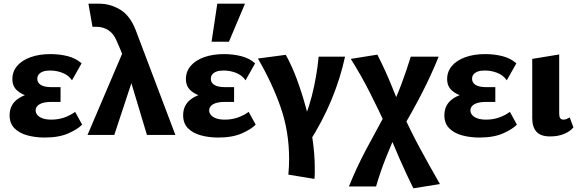

<svg xmlns="http://www.w3.org/2000/svg" viewBox="-20 -731 3145 1040"><path d="M222 14Q171 14 127.5 2Q84 -10 58 -36.5Q32 -63 32 -107Q32 -169 86 -201.5Q140 -234 226 -234V-198Q179 -198 138.5 -208Q98 -218 72.5 -241Q47 -264 47 -303Q47 -343 72.5 -373.5Q98 -404 145 -421Q192 -438 253 -438Q302 -438 346 -427Q390 -416 422 -388L370 -296Q352 -323 319.5 -336Q287 -349 251 -349Q228 -349 213 -343.5Q198 -338 190 -328Q182 -318 182 -304Q182 -283 201 -271Q220 -259 259 -259H308V-179H259Q216 -179 194.5 -166.5Q173 -154 173 -133Q173 -119 183 -107.5Q193 -96 212 -89.5Q231 -83 258 -83Q295 -83 327 -94Q359 -105 387 -125L425 -56Q401 -31 350 -8.5Q299 14 222 14Z M776 0 668 -359Q657 -397 647 -424.5Q637 -452 628 -472.5Q619 -493 612 -509Q595 -550 566 -568Q537 -586 502 -586Q495 -586 491 -586Q487 -586 481 -586L459 -711Q473 -711 488 -711Q503 -711 518 -711Q578 -711 631.5 -678.5Q685 -646 715 -568L930 0ZM454 0 660 -483 712 -342 599 0Z M1162 14Q1111 14 1067.5 2Q1024 -10 998 -36.5Q972 -63 972 -107Q972 -169 1026 -201.5Q1080 -234 1166 -234V-198Q1119 -198 1078.5 -208Q1038 -218 1012.5 -241Q987 -264 987 -303Q987 -343 1012.5 -373.5Q1038 -404 1085 -421Q1132 -438 1193 -438Q1242 -438 1286 -427Q1330 -416 1362 -388L1310 -296Q1292 -323 1259.5 -336Q1227 -349 1191 -349Q1168 -349 1153 -343.5Q1138 -338 1130 -328Q1122 -318 1122 -304Q1122 -283 1141 -271Q1160 -259 1199 -259H1248V-179H1199Q1156 -179 1134.5 -166.5Q1113 -154 1113 -133Q1113 -119 1123 -107.5Q1133 -96 1152 -89.5Q1171 -83 1198 -83Q1235 -83 1267 -94Q1299 -105 1327 -125L1365 -56Q1341 -31 1290 -8.5Q1239 14 1162 14ZM1126 -505 1157 -711H1307L1220 -505Z M1683 238 1542 215Q1544 193 1545 171.5Q1546 150 1546 129Q1546 -17 1501 -147.5Q1456 -278 1377 -414L1528 -434Q1560 -377 1587.5 -303Q1615 -229 1637.5 -146.5Q1660 -64 1672.5 19.5Q1685 103 1685 178Q1685 193 1685 208.5Q1685 224 1683 238ZM1706 -424H1849Q1824 -308 1775.5 -190.5Q1727 -73 1652 44L1589 2Q1642 -105 1669 -211Q1696 -317 1706 -424Z M2219 289Q2179 208 2143.5 127Q2108 46 2077 -35Q2033 -132 1984 -228.5Q1935 -325 1880 -412L2024 -435Q2063 -359 2096.5 -278Q2130 -197 2159 -121Q2206 -18 2255.5 73.5Q2305 165 2363 266ZM1870 279Q1911 177 1962 81Q2013 -15 2069 -117L2135 -27Q2099 51 2069.5 125.5Q2040 200 2017 279ZM2156 -30 2088 -122Q2125 -197 2153.5 -273Q2182 -349 2205 -424H2356Q2316 -325 2265.5 -226.5Q2215 -128 2156 -30Z M2577 14Q2526 14 2482.5 2Q2439 -10 2413 -36.5Q2387 -63 2387 -107Q2387 -169 2441 -201.5Q2495 -234 2581 -234V-198Q2534 -198 2493.5 -208Q2453 -218 2427.5 -241Q2402 -264 2402 -303Q2402 -343 2427.5 -373.5Q2453 -404 2500 -421Q2547 -438 2608 -438Q2657 -438 2701 -427Q2745 -416 2777 -388L2725 -296Q2707 -323 2674.5 -336Q2642 -349 2606 -349Q2583 -349 2568 -343.5Q2553 -338 2545 -328Q2537 -318 2537 -304Q2537 -283 2556 -271Q2575 -259 2614 -259H2663V-179H2614Q2571 -179 2549.5 -166.5Q2528 -154 2528 -133Q2528 -119 2538 -107.5Q2548 -96 2567 -89.5Q2586 -83 2613 -83Q2650 -83 2682 -94Q2714 -105 2742 -125L2780 -56Q2756 -31 2705 -8.5Q2654 14 2577 14Z M2959 8Q2909 8 2886 -17.5Q2863 -43 2863 -90V-412L3009 -436V-114Q3009 -99 3014.5 -91Q3020 -83 3032 -83Q3041 -83 3049.5 -86.5Q3058 -90 3066 -95L3086 -41Q3069 -20 3036.5 -6Q3004 8 2959 8Z"/></svg>

Font: Ysabeau Infant ExtraBold
Style: Regular
Weight: 800
Designer: Christian Thalmann (Catharsis Fonts)
Version: Version 2.001;gftools[0.9.30]; featfreeze: ss01,ss02,lnum